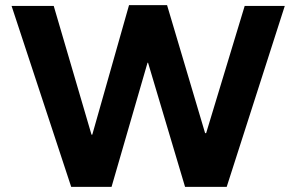

<svg xmlns="http://www.w3.org/2000/svg" viewBox="-20 -723 1150 747"><path d="M257 4 25 -700H189L336 -199H339L482 -703H630L778 -205H782L932 -700H1088L862 4H700L556 -479H554L414 4Z"/></svg>

Font: REM SemiBold
Style: Regular
Weight: 600
Designer: Octavio Pardo
Foundry: Ashler Design
Version: Version 1.005;gftools[0.9.28]